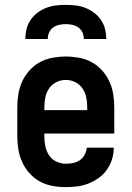

<svg xmlns="http://www.w3.org/2000/svg" viewBox="-20 -760 540 788"><path d="M250 8Q222 8 195 3Q168 -2 144 -15Q120 -28 101.5 -48.5Q83 -69 71.5 -94Q60 -119 55.5 -146Q51 -173 51 -200V-320Q51 -347 55.5 -374.5Q60 -402 71.5 -426.5Q83 -451 101.5 -471.5Q120 -492 144 -505Q168 -518 195.5 -523Q223 -528 250 -528Q277 -528 304.5 -523Q332 -518 356 -505Q380 -492 398.5 -471.5Q417 -451 428.5 -426.5Q440 -402 444.5 -374.5Q449 -347 449 -320V-212H162V-200Q162 -180 166 -160Q170 -140 181 -123Q192 -106 211 -97Q230 -88 250 -88Q265 -88 280 -91Q295 -94 307.5 -102.5Q320 -111 327.5 -125Q335 -139 336 -154H447Q447 -130 440 -107Q433 -84 419 -64Q405 -44 385.5 -30Q366 -16 343.5 -7Q321 2 297.5 5Q274 8 250 8ZM162 -308H338V-320Q338 -340 334 -360Q330 -380 318.5 -397Q307 -414 288.5 -423Q270 -432 250 -432Q230 -432 211.5 -423Q193 -414 181.5 -397Q170 -380 166 -360Q162 -340 162 -320ZM84 -600Q84 -621 89 -641Q94 -661 105.5 -678Q117 -695 133.5 -707.5Q150 -720 169 -727.5Q188 -735 208.5 -737.5Q229 -740 250 -740Q271 -740 291.5 -737.5Q312 -735 331 -727.5Q350 -720 366.5 -707.5Q383 -695 394.5 -678Q406 -661 411 -641Q416 -621 416 -600H324Q324 -614 318.5 -626.5Q313 -639 302 -647Q291 -655 277.5 -658Q264 -661 250 -661Q236 -661 222.5 -658Q209 -655 198 -647Q187 -639 181.5 -626.5Q176 -614 176 -600Z"/></svg>

Font: Iosevka Fixed
Style: Bold
Weight: 700
Monospace: yes
Designer: Belleve Invis
Foundry: Belleve Invis
Version: Version 32.3.0